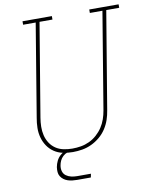

<svg xmlns="http://www.w3.org/2000/svg" viewBox="-96 -806 819 1037"><g transform="rotate(-10 313.5 -287.5)"><path d="M246 8Q218 8 191.5 2.5Q165 -3 143.5 -17.5Q122 -32 107.5 -53.5Q93 -75 86 -100.5Q79 -126 79.5 -153.5Q80 -181 85 -208L169 -716H100V-735H261V-716H190L105 -205Q101 -181 100.5 -156.5Q100 -132 105.5 -109Q111 -86 123.5 -66.5Q136 -47 155 -34Q174 -21 198 -16Q222 -11 246 -11Q270 -11 293.5 -15Q317 -19 339.5 -29.5Q362 -40 381 -57Q400 -74 413.5 -94.5Q427 -115 435 -138Q443 -161 447 -185L535 -716H466V-735H627V-716H556L467 -182Q463 -156 454.5 -131Q446 -106 431 -83Q416 -60 394.5 -42Q373 -24 348.5 -12.5Q324 -1 298 3.5Q272 8 246 8Q246 8 246 8Q246 8 246 8ZM242 160Q229 160 216 158.5Q203 157 191 153Q179 149 169 141.5Q159 134 152.5 123.5Q146 113 145 100Q144 87 146 73Q149 56 157 39.5Q165 23 179 11Q193 -1 210.5 -6Q228 -11 246 -11L244 0Q230 0 216.5 4.5Q203 9 192 19Q181 29 175 42Q169 55 167 68Q164 85 168.5 100Q173 115 185.5 124Q198 133 213.5 136.5Q229 140 246 140H321L317 160Z"/></g></svg>

Font: Iosevka Curly Slab ThEx
Style: Italic
Weight: 100
Width: 7
Italic angle: -9°
Monospace: yes
Designer: Belleve Invis
Foundry: Belleve Invis
Version: Version 11.1.0; ttfautohint (v1.8.3)